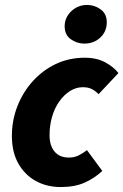

<svg xmlns="http://www.w3.org/2000/svg" viewBox="-20 -743 498 775"><path d="M225 12Q169 12 124.5 -12.5Q80 -37 54 -83Q28 -129 28 -194Q28 -258 50.5 -315Q73 -372 113 -416Q153 -460 206 -485Q259 -510 322 -510Q371 -510 405.5 -491Q440 -472 458 -448L378 -363Q365 -376 350.5 -383.5Q336 -391 314 -391Q287 -391 262.5 -375.5Q238 -360 219 -333Q200 -306 190 -271Q180 -236 180 -197Q180 -156 200 -131.5Q220 -107 258 -107Q281 -107 299 -116.5Q317 -126 331 -137L393 -53Q362 -24 322 -6Q282 12 225 12ZM320 -567Q291 -567 266 -584.5Q241 -602 241 -637Q241 -672 267.5 -697.5Q294 -723 332 -723Q362 -723 386.5 -705Q411 -687 411 -653Q411 -616 385 -591.5Q359 -567 320 -567Z"/></svg>

Font: Source Sans 3 ExtraLight ExtraBold
Style: Italic
Weight: 800
Italic angle: -11°
Version: Version 3.052;hotconv 1.1.0;makeotfexe 2.6.0